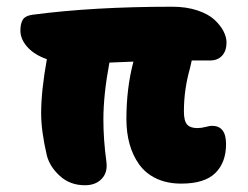

<svg xmlns="http://www.w3.org/2000/svg" viewBox="-20 -505 740 574"><path d="M233.9 48.8Q189.5 48.8 159.2 21.2Q128.9 -6.3 120.1 -40Q103 -113.3 103 -166Q103 -233.4 120.1 -328.1Q82.5 -341.3 61.8 -364.5Q41 -387.7 41 -414.1Q41 -434.6 48.3 -446.3Q55.7 -458 77.1 -460.9Q258.3 -484.9 495.1 -484.9Q537.1 -484.9 570.1 -473.9Q603 -462.9 621.1 -446Q639.2 -429.2 648.2 -411.6Q657.2 -394 657.2 -377.9Q657.2 -353 644 -338.6Q630.9 -324.2 607.9 -324.2H553.2Q552.7 -320.3 547.9 -300.8Q529.8 -237.3 529.8 -171.9Q529.8 -143.6 539.3 -132.8Q548.8 -122.1 569.8 -122.1Q582 -122.1 594.7 -125.5Q607.4 -128.9 613.8 -128.9Q655.8 -128.9 655.8 -74.2Q655.8 -19 623.5 12.5Q591.3 43.9 522 43.9Q479.5 43.9 447.5 28.8Q415.5 13.7 396.2 -13.2Q377 -40 367.4 -74.2Q357.9 -108.4 357.9 -148.9Q357.9 -241.7 378.9 -320.8Q336.9 -319.3 307.1 -317.9Q289.1 -222.2 289.1 -147.9Q289.1 -87.9 297.9 -22.9Q302.7 9.8 284.4 29.3Q266.1 48.8 233.9 48.8Z"/></svg>

Font: Shantell Sans Irregular Bouncy
Style: Regular
Weight: 800
Designer: Stephen Nixon, Anya Danilova, Shantell Martin
Foundry: Arrow Type
Version: Version 1.006;[9816181b4]